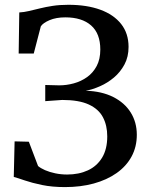

<svg xmlns="http://www.w3.org/2000/svg" viewBox="-20 -771 617 802"><path d="M251.5 10.5Q198 10.5 155.8 1.8Q113.5 -7 83.8 -17.2Q54 -27.5 37.5 -32L41 -180.5L100.5 -179L139 -77.5Q149.5 -68.5 168.2 -60.2Q187 -52 211 -47Q235 -42 260.5 -42Q309.5 -42 347.2 -59.5Q385 -77 406.5 -112.5Q428 -148 428 -201.5Q428 -247 410 -281.2Q392 -315.5 350.8 -334.5Q309.5 -353.5 240 -353.5L169 -348.5V-416L227.5 -414.5Q258 -414.5 288.2 -422.8Q318.5 -431 343.8 -449Q369 -467 384 -495.5Q399 -524 399 -564Q399 -631 360.5 -664.8Q322 -698.5 253 -698.5Q214.5 -698.5 187 -686.8Q159.5 -675 150.5 -661L121 -547.5H58L60.5 -719Q80 -720 101.2 -725Q122.5 -730 146.8 -736Q171 -742 200.2 -746.5Q229.5 -751 265.5 -751Q342.5 -751 398.8 -730.5Q455 -710 486 -670.8Q517 -631.5 517 -575Q517 -533.5 500 -501.8Q483 -470 456 -447.2Q429 -424.5 397.8 -410.8Q366.5 -397 338 -392Q405 -390 453 -365.8Q501 -341.5 526.2 -300.8Q551.5 -260 551.5 -208Q551.5 -157.5 529.5 -117Q507.5 -76.5 467 -48Q426.5 -19.5 371.8 -4.5Q317 10.5 251.5 10.5Z"/></svg>

Font: Merriweather 28pt Medium
Style: Regular
Weight: 500
Version: Version 2.100